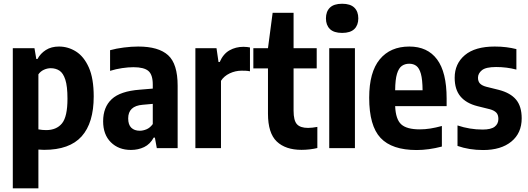

<svg xmlns="http://www.w3.org/2000/svg" viewBox="-20 -810 2890 1050"><path d="M50 220V-546.5H168.5L178.5 -487.5H185Q201 -517.5 230.8 -536.5Q260.5 -555.5 302.5 -555.5Q352.5 -555.5 395.8 -528.2Q439 -501 465.8 -441Q492.5 -381 492.5 -282.5Q492.5 -138 426.5 -64.2Q360.5 9.5 221 9.5Q206.5 9.5 190 8V220ZM232 -98.5Q289 -98.5 319 -135.2Q349 -172 349 -270Q349 -338.5 337.2 -374.5Q325.5 -410.5 305 -423.8Q284.5 -437 257.5 -437Q238.5 -437 220 -428.5Q201.5 -420 190 -403.5V-102.5Q212 -98.5 232 -98.5Z M696 10Q628.5 10 586.2 -32Q544 -74 544 -146.5Q544 -224 591 -267.8Q638 -311.5 744 -319.5L815.5 -325.5V-347.5Q815.5 -401.5 791.5 -422Q767.5 -442.5 710 -442.5Q681.5 -442.5 647.8 -437.5Q614 -432.5 582 -422.5V-535.5Q616 -545 657.5 -550.2Q699 -555.5 736 -555.5Q847 -555.5 899.2 -508.2Q951.5 -461 951.5 -341V0H837.5L827 -57.5H820.5Q801 -21.5 768.5 -5.8Q736 10 696 10ZM681 -162.5Q681 -128 698 -111.5Q715 -95 744.5 -95Q762 -95 781 -102.8Q800 -110.5 815.5 -131.5V-242L760 -237Q681 -230.5 681 -162.5Z M1048.5 0V-546.5H1164L1175 -471H1181.5Q1201 -515.5 1235.2 -534.8Q1269.5 -554 1311 -554Q1321 -554 1330.5 -553Q1340 -552 1347 -550.5V-420Q1336 -422.5 1324.5 -423Q1313 -423.5 1302 -423.5Q1267.5 -423.5 1236.2 -408.8Q1205 -394 1188.5 -368V0Z M1629 9.5Q1541.5 9.5 1493.5 -36.2Q1445.5 -82 1445.5 -188.5V-436H1365.5V-546.5H1445.5L1471 -740H1585.5V-546.5H1712V-436H1585.5V-205Q1585.5 -151 1603.8 -130.8Q1622 -110.5 1665 -110.5Q1676.5 -110.5 1688.8 -112Q1701 -113.5 1715.5 -116V-0.5Q1697.5 4 1674.2 6.8Q1651 9.5 1629 9.5Z M1780.5 0V-546.5H1921V0ZM1851 -630Q1806 -630 1784.2 -651.2Q1762.5 -672.5 1762.5 -709.5Q1762.5 -747 1784.2 -768.2Q1806 -789.5 1851 -789.5Q1896 -789.5 1917.8 -768.2Q1939.5 -747 1939.5 -709.5Q1939.5 -672.5 1917.8 -651.2Q1896 -630 1851 -630Z M2258.5 10.5Q2123.5 10.5 2061.2 -55.8Q1999 -122 1999 -275.5Q1999 -415.5 2056.8 -485.5Q2114.5 -555.5 2218.5 -555.5Q2318 -555.5 2370.2 -485.2Q2422.5 -415 2422.5 -271.5V-229.5H2141Q2144 -157.5 2174.2 -130Q2204.5 -102.5 2275.5 -102.5Q2304 -102.5 2333.8 -107.2Q2363.5 -112 2396.5 -121V-8.5Q2324 10.5 2258.5 10.5ZM2218 -461.5Q2194.5 -461.5 2177.5 -449.5Q2160.5 -437.5 2151 -406.2Q2141.5 -375 2141 -316.5H2291Q2290.5 -375 2281.8 -406.2Q2273 -437.5 2257 -449.5Q2241 -461.5 2218 -461.5Z M2622.5 10.5Q2545.5 10.5 2482 -12V-124Q2549 -101.5 2619.5 -101.5Q2665 -101.5 2685.2 -117Q2705.5 -132.5 2705.5 -159.5Q2705.5 -182.5 2694 -194.2Q2682.5 -206 2659.5 -212.5L2591 -229.5Q2529.5 -245 2498 -282.8Q2466.5 -320.5 2466.5 -385Q2466.5 -461.5 2522.2 -508.5Q2578 -555.5 2685.5 -555.5Q2719.5 -555.5 2748.8 -551.8Q2778 -548 2804 -541.5V-429.5Q2751 -443.5 2693 -443.5Q2637 -443.5 2615.5 -426Q2594 -408.5 2594 -385Q2594 -364.5 2605.2 -353Q2616.5 -341.5 2639.5 -335.5L2708 -318.5Q2771.5 -302 2802.2 -265.2Q2833 -228.5 2833 -163Q2833 -82 2776.5 -35.8Q2720 10.5 2622.5 10.5Z"/></svg>

Font: Encode Sans Condensed
Style: Bold
Weight: 700
Width: 3
Designer: Multiple Designers
Foundry: Impallari Type
Version: Version 3.000; ttfautohint (v1.8.3) -l 8 -r 50 -G 200 -x 14 